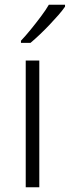

<svg xmlns="http://www.w3.org/2000/svg" viewBox="-20 -786 293 806"><path d="M145 0H88V-532H145ZM253 -758Q242 -742 225 -722.5Q208 -703 188 -682Q168 -661 147.5 -641.5Q127 -622 108 -606H68V-615Q87 -635 109 -662Q131 -689 152 -717Q173 -745 185 -766H253Z"/></svg>

Font: Noto Sans Cham Light
Style: Regular
Weight: 300
Version: Version 2.002